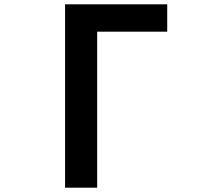

<svg xmlns="http://www.w3.org/2000/svg" viewBox="-20 -818 1040 891"><path d="M282 53H431V-671H756V-798H282Z"/></svg>

Font: LINE Seed JP_OTF Bold
Style: Regular
Weight: 700
Designer: LINE & Fontrix & Fontworks
Version: Version 1.009